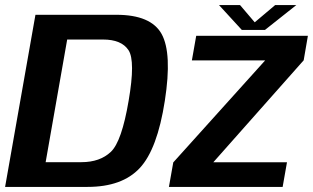

<svg xmlns="http://www.w3.org/2000/svg" viewBox="-31 -733 1228 753"><path d="M-11 0H312.5Q448 0 517 -73.8Q586 -147.5 615.5 -338Q644.5 -524.5 602.8 -599.8Q561 -675 425.5 -675H108ZM148 -97 232.5 -578H373Q445.5 -578 473 -536.2Q500.5 -494.5 473.5 -338Q446.5 -178 403.8 -137.5Q361 -97 288.5 -97ZM631.5 0H1077.5L1094.5 -96.5H799L798 -88L1160 -496.5L1176.5 -592.5H738.5L721.5 -496H1015L1016 -504L648.5 -96ZM917.5 -615.5H1008L1131 -713H1048L968 -645.5L910.5 -713H828Z"/></svg>

Font: Anybody UltraCondensed Thin SemiBold
Style: Italic
Weight: 600
Italic angle: -10°
Version: Version 1.111